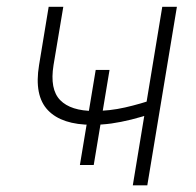

<svg xmlns="http://www.w3.org/2000/svg" viewBox="-20 -556 588 576"><path d="M256.3 -181.6Q165.5 -181.6 123.8 -225.3Q82 -269 97.2 -360.8L126 -535.6H169.9L140.6 -360.8Q128.9 -288.1 160.6 -255.6Q192.4 -223.1 262.2 -223.1Q308.6 -223.1 355 -233.6Q401.4 -244.1 450.7 -261.2L443.4 -217.8Q405.3 -205.1 373.8 -197.3Q342.3 -189.5 314 -185.5Q285.6 -181.6 256.3 -181.6ZM378.4 0 466.8 -535.6H510.7L421.9 0ZM219.7 -61 267.1 -346.2H308.6L261.2 -61Z"/></svg>

Font: Inter 20pt ExtraLight
Style: Italic
Weight: 250
Italic angle: -9.3988°
Version: Version 4.001;git-66647c0bb